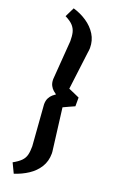

<svg xmlns="http://www.w3.org/2000/svg" viewBox="-164 -740 557 930"><g transform="rotate(20 114.0 -275.0)"><path d="M44 151 20 101Q47 86 60.5 72Q74 58 78.5 40Q83 22 83 -4L67 -215Q67 -235 74 -248Q81 -261 90 -268.5Q99 -276 105 -280Q99 -284 90 -291.5Q81 -299 74 -312Q67 -325 67 -345L82 -546Q82 -573 77.5 -591Q73 -609 60 -623.5Q47 -638 19 -652L43 -701Q81 -690 113 -668.5Q145 -647 164 -616.5Q183 -586 183 -547Q183 -543 182 -534Q181 -525 180 -520L156 -328Q170 -322 185 -315.5Q200 -309 213 -303V-258Q200 -252 185 -245.5Q170 -239 156 -232L182 -25Q183 -19 183.5 -13Q184 -7 184 -4Q184 36 165 66.5Q146 97 114 118Q82 139 44 151Z"/></g></svg>

Font: Faustina Light SemiBold
Style: Regular
Weight: 600
Version: Version 1.200